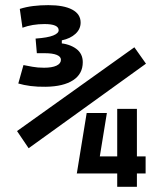

<svg xmlns="http://www.w3.org/2000/svg" viewBox="-20 -723 626 743"><path d="M90.8 -149.4 45.9 -215.8 500 -540 544.9 -476.6ZM277.3 -51.8 315.4 -285.6H393.6L355.5 -51.8ZM276.9 -51.8 307.1 -117.7H438V-51.8ZM505.4 -51.8V-117.7H543.5V-51.8ZM433.6 0V-301.8H509.8V0ZM157.2 -387.2Q125.5 -386.7 98.6 -390.1Q71.8 -393.6 50.8 -399.9L70.8 -471.2Q85.9 -468.3 105.7 -464.6Q125.5 -460.9 150.4 -460.9Q181.6 -460.9 198.7 -469Q215.8 -477.1 215.8 -491.7Q215.8 -503.9 199.7 -510.5Q183.6 -517.1 153.8 -517.1H122.6V-564L207 -556.6Q249 -553.2 274.7 -534.4Q300.3 -515.6 300.3 -482.4Q300.3 -437 262.9 -412.6Q225.6 -388.2 157.2 -387.2ZM122.6 -517.1 117.7 -573.7Q165 -577.1 186 -585.7Q207 -594.2 207 -606Q207 -629.9 152.3 -629.9Q105 -629.9 66.9 -615.7L56.6 -688.5Q81.1 -696.3 108.6 -699.7Q136.2 -703.1 167 -703.1Q227.1 -703.1 259.5 -685.8Q292 -668.5 292 -635.7Q292 -610.4 272 -592Q252 -573.7 219.2 -566.9V-531.7Z"/></svg>

Font: Cascadia Code PL
Style: Regular
Weight: 400
Monospace: yes
Designer: Aaron Bell
Foundry: Saja Typeworks
Version: Version 2102.003